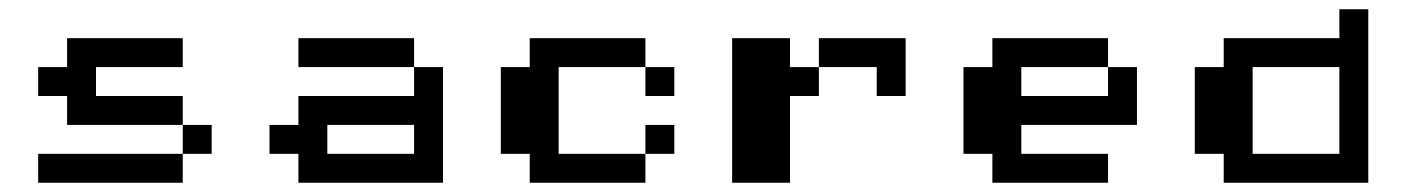

<svg xmlns="http://www.w3.org/2000/svg" viewBox="-20 -395 3040 415"><path d="M125 -312.5H375V-250H187.5V-187.5H375V-125H125V-187.5H62.5V-250H125ZM375 -125H437.5V-62.5H375ZM62.5 -62.5H375V0H62.5Z M625 -312.5H875V-250H625ZM875 -250H937.5V0H625V-62.5H562.5V-125H625V-187.5H875ZM875 -125H687.5V-62.5H875Z M1125 -312.5H1375V-250H1187.5V-62.5H1375V0H1125V-62.5H1062.5V-250H1125ZM1375 -250H1437.5V-187.5H1375ZM1375 -125H1437.5V-62.5H1375Z M1750 -312.5H1937.5V-187.5H1875V-250H1750ZM1562.5 -312.5H1687.5V-250H1750V-187.5H1687.5V0H1562.5Z M2125 -312.5H2375V-250H2187.5V-187.5H2375V-250H2437.5V-125H2187.5V-62.5H2375V0H2125V-62.5H2062.5V-250H2125Z M2875 -375H2937.5V0H2625V-62.5H2562.5V-250H2625V-312.5H2875ZM2875 -250H2687.5V-62.5H2875Z"/></svg>

Font: Half Eighties
Style: Regular
Weight: 400
Monospace: yes
Designer: Jayvee Enaguas (HarvettFox96)
Version: 20191127.01dev02